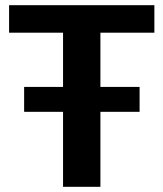

<svg xmlns="http://www.w3.org/2000/svg" viewBox="-20 -720 630 740"><path d="M367 -594V-385H518V-289H367V0H223V-289H73V-385H223V-594H15V-700H575V-594Z"/></svg>

Font: Sarabun
Style: Bold
Weight: 700
Designer: Suppakit Chalermlarp | Katatrad Co.,Ltd.
Foundry: Cadson Demak Co.,Ltd.
Version: Version 1.000; ttfautohint (v1.6)